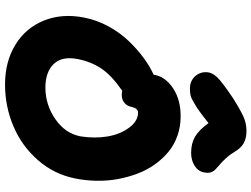

<svg xmlns="http://www.w3.org/2000/svg" viewBox="-142 -880 1031 788"><g transform="rotate(90 374.0 -485.5)"><path d="M342.8 -749Q312.5 -749 293.2 -769.5Q273.9 -790 275.9 -819.8Q277.3 -840.3 296.4 -860.6Q315.4 -880.9 383.8 -926.8Q435.5 -959 461.4 -970Q487.3 -981 516.1 -981Q548.3 -981 568.1 -969.2Q587.9 -957.5 602.1 -933.1Q613.8 -913.1 628.7 -897Q643.6 -880.9 654.3 -872.1Q665 -863.3 674.3 -854.2Q683.6 -845.2 687 -834Q690.4 -822.8 687 -807.1Q682.6 -782.7 659.9 -768.3Q637.2 -753.9 606.9 -753.9Q568.8 -753.9 541.3 -769.5Q513.7 -785.2 484.9 -825.2Q439.9 -789.1 412.1 -772Q384.3 -754.9 372.6 -752Q360.8 -749 342.8 -749ZM326.2 9.8Q232.4 9.8 163.1 -32.7Q93.8 -75.2 63.7 -150.1Q33.7 -225.1 51.8 -315.9Q62 -367.7 88.1 -415.3Q114.3 -462.9 148.4 -498.3Q182.6 -533.7 217.3 -559.1Q252 -584.5 286.1 -600.1L287.1 -606Q295.9 -649.4 342.3 -680.2Q388.7 -710.9 457 -710.9Q499 -710.9 536.4 -697.8Q573.7 -684.6 602.5 -660.9Q631.3 -637.2 654.3 -605Q677.2 -572.8 691.9 -534.2Q706.5 -495.6 714.4 -453.4Q722.2 -411.1 721.4 -366.2Q720.7 -321.3 711.9 -277.8Q694.8 -191.9 637 -125.5Q579.1 -59.1 497.8 -24.7Q416.5 9.8 326.2 9.8ZM222.2 -290Q209 -224.6 241.9 -190.2Q274.9 -155.8 338.9 -155.8Q409.2 -155.8 468.3 -196.5Q527.3 -237.3 539.1 -299.8Q548.3 -357.9 539.6 -410.4Q530.8 -462.9 503.4 -499.5Q476.1 -536.1 441.9 -536.1Q424.8 -536.1 418.9 -512.2Q415.5 -491.7 402.1 -480.5Q388.7 -469.2 369.1 -469.2Q363.8 -469.2 352.1 -471.2Q290 -428.2 261.7 -386.7Q233.4 -345.2 222.2 -290Z"/></g></svg>

Font: Shantell Sans Normal
Style: Italic
Weight: 800
Italic angle: -11.31°
Designer: Stephen Nixon, Anya Danilova, Shantell Martin
Foundry: Arrow Type
Version: Version 1.006;[559af2be0]